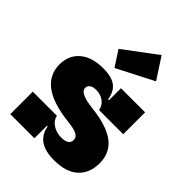

<svg xmlns="http://www.w3.org/2000/svg" viewBox="-248 -994 1126 1126"><g transform="rotate(45 315.5 -431.0)"><path d="M407.5 10Q357 10 322.5 -2.8Q288 -15.5 267.8 -40.8Q247.5 -66 241 -103.5H218L235 -186.5Q241 -154.5 271.8 -134.2Q302.5 -114 344.5 -114Q374.5 -114 390 -124.8Q405.5 -135.5 405.5 -156Q405.5 -178 383.5 -190.2Q361.5 -202.5 305.5 -208.5Q166.5 -224 99.5 -275Q32.5 -326 32.5 -410.5Q32.5 -486 84.8 -531Q137 -576 230 -576Q276 -576 307.2 -564.8Q338.5 -553.5 356 -529Q373.5 -504.5 379.5 -466.5H402.5L386.5 -385Q380 -418.5 353.5 -437.8Q327 -457 291 -457Q264.5 -457 250.5 -447Q236.5 -437 236.5 -420Q236.5 -398 264.8 -384.5Q293 -371 352 -364.5Q484 -349.5 546.8 -301.2Q609.5 -253 609.5 -167Q609.5 -84 557.8 -37Q506 10 407.5 10ZM35 0V-186.5H235V0ZM386.5 -385V-566.5H586.5V-385ZM417.5 -872.5 503.5 -740.5 275.5 -623.5 213 -719.5Z"/></g></svg>

Font: Hepta Slab ExtraLight ExtraBold
Style: Regular
Weight: 800
Version: Version 1.102